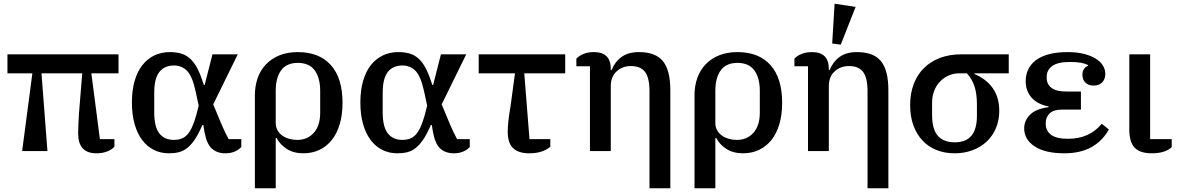

<svg xmlns="http://www.w3.org/2000/svg" viewBox="-20 -812 6342 1032"><path d="M154 -418H20V-520H617V-418H471L517 -64H595V-23Q580 -7 555 2.5Q530 12 498 12Q400 12 400 -95Q400 -118 401.5 -149Q403 -180 405 -209L422 -418H203L235 0H99Z M1277 -22Q1264 -7 1242 2.5Q1220 12 1191 12Q1147 12 1119 -13Q1091 -38 1079 -103L1073 -140H1068L1060 -123Q1042 -83 1023.5 -57Q1005 -31 985 -15.5Q965 0 941.5 6Q918 12 888 12Q844 12 807.5 -6Q771 -24 744.5 -59Q718 -94 703.5 -145Q689 -196 689 -261Q689 -326 703.5 -376.5Q718 -427 745 -461.5Q772 -496 809.5 -514Q847 -532 893 -532Q924 -532 949 -525.5Q974 -519 994.5 -503Q1015 -487 1031.5 -460.5Q1048 -434 1062 -395L1076 -355H1080L1122 -520H1258L1126 -251L1174 -136Q1182 -118 1191 -99Q1200 -80 1209 -64H1277ZM1031 -323Q1014 -401 986 -430.5Q958 -460 915 -460Q864 -460 836.5 -425Q809 -390 809 -314V-207Q809 -130 836.5 -95Q864 -60 915 -60Q936 -60 953.5 -66Q971 -72 985 -86.5Q999 -101 1011 -126Q1023 -151 1034 -190L1048 -244Z M1350 -300Q1350 -350 1365 -392.5Q1380 -435 1409.5 -466Q1439 -497 1482 -514.5Q1525 -532 1581 -532Q1696 -532 1758.5 -462Q1821 -392 1821 -260Q1821 -195 1806 -144.5Q1791 -94 1763.5 -59.5Q1736 -25 1697 -6.5Q1658 12 1611 12Q1558 12 1521.5 -11.5Q1485 -35 1467 -70H1462V200H1350ZM1577 -60Q1633 -60 1667 -98.5Q1701 -137 1701 -206V-323Q1701 -394 1671.5 -434Q1642 -474 1581 -474Q1520 -474 1491 -434Q1462 -394 1462 -324V-151Q1462 -129 1471.5 -112Q1481 -95 1497 -83.5Q1513 -72 1534 -66Q1555 -60 1577 -60Z M2505 -22Q2492 -7 2470 2.5Q2448 12 2419 12Q2375 12 2347 -13Q2319 -38 2307 -103L2301 -140H2296L2288 -123Q2270 -83 2251.5 -57Q2233 -31 2213 -15.5Q2193 0 2169.5 6Q2146 12 2116 12Q2072 12 2035.5 -6Q1999 -24 1972.5 -59Q1946 -94 1931.5 -145Q1917 -196 1917 -261Q1917 -326 1931.5 -376.5Q1946 -427 1973 -461.5Q2000 -496 2037.5 -514Q2075 -532 2121 -532Q2152 -532 2177 -525.5Q2202 -519 2222.5 -503Q2243 -487 2259.5 -460.5Q2276 -434 2290 -395L2304 -355H2308L2350 -520H2486L2354 -251L2402 -136Q2410 -118 2419 -99Q2428 -80 2437 -64H2505ZM2259 -323Q2242 -401 2214 -430.5Q2186 -460 2143 -460Q2092 -460 2064.5 -425Q2037 -390 2037 -314V-207Q2037 -130 2064.5 -95Q2092 -60 2143 -60Q2164 -60 2181.5 -66Q2199 -72 2213 -86.5Q2227 -101 2239 -126Q2251 -151 2262 -190L2276 -244Z M2938 -23Q2917 -6 2889.5 3Q2862 12 2824 12Q2767 12 2738 -15.5Q2709 -43 2709 -105Q2709 -128 2712.5 -161.5Q2716 -195 2724 -240L2748 -418H2553V-520H3018V-418H2798L2826 -64H2938Z M3151 -456H3078V-497Q3113 -532 3173 -532Q3263 -532 3263 -441V-435H3267Q3285 -480 3321 -506Q3357 -532 3414 -532Q3504 -532 3543.5 -483Q3583 -434 3583 -328V200H3471V-322Q3471 -394 3447 -425.5Q3423 -457 3371 -457Q3326 -457 3294.5 -428.5Q3263 -400 3263 -349V0H3151Z M3713 -300Q3713 -350 3728 -392.5Q3743 -435 3772.5 -466Q3802 -497 3845 -514.5Q3888 -532 3944 -532Q4059 -532 4121.5 -462Q4184 -392 4184 -260Q4184 -195 4169 -144.5Q4154 -94 4126.5 -59.5Q4099 -25 4060 -6.5Q4021 12 3974 12Q3921 12 3884.5 -11.5Q3848 -35 3830 -70H3825V200H3713ZM3940 -60Q3996 -60 4030 -98.5Q4064 -137 4064 -206V-323Q4064 -394 4034.5 -434Q4005 -474 3944 -474Q3883 -474 3854 -434Q3825 -394 3825 -324V-151Q3825 -129 3834.5 -112Q3844 -95 3860 -83.5Q3876 -72 3897 -66Q3918 -60 3940 -60Z M4323 -456H4250V-497Q4285 -532 4345 -532Q4435 -532 4435 -441V-435H4439Q4457 -480 4493 -506Q4529 -532 4586 -532Q4676 -532 4715.5 -483Q4755 -434 4755 -328V200H4643V-322Q4643 -394 4619 -425.5Q4595 -457 4543 -457Q4498 -457 4466.5 -428.5Q4435 -400 4435 -349V0H4323ZM4453 -578 4466 -792 4579 -775 4499 -572Z M5218 -418V-414Q5282 -387 5316.5 -337.5Q5351 -288 5351 -216Q5351 -166 5333.5 -124Q5316 -82 5284.5 -52Q5253 -22 5208.5 -5Q5164 12 5111 12Q5058 12 5014 -5.5Q4970 -23 4938.5 -56.5Q4907 -90 4889.5 -138Q4872 -186 4872 -248Q4872 -309 4891 -359.5Q4910 -410 4945.5 -445.5Q4981 -481 5032 -500.5Q5083 -520 5147 -520H5402V-418ZM5112 -47Q5171 -47 5201 -82Q5231 -117 5231 -191V-249Q5231 -306 5218.5 -346Q5206 -386 5177 -418H5137Q5105 -418 5078.5 -406Q5052 -394 5032 -373Q5012 -352 5001 -323Q4990 -294 4990 -260V-193Q4990 -117 5021 -82Q5052 -47 5112 -47Z M5701 12Q5598 12 5541.5 -25Q5485 -62 5485 -122Q5485 -164 5516.5 -195.5Q5548 -227 5616 -236V-240Q5557 -251 5525 -287Q5493 -323 5493 -376Q5493 -410 5506.5 -438.5Q5520 -467 5547.5 -488Q5575 -509 5617.5 -520.5Q5660 -532 5719 -532Q5768 -532 5805.5 -522.5Q5843 -513 5868.5 -497.5Q5894 -482 5907.5 -460.5Q5921 -439 5921 -415Q5921 -386 5904 -369Q5887 -352 5859 -352Q5830 -352 5814 -368Q5798 -384 5798 -411Q5798 -430 5807 -442Q5816 -454 5829 -459V-462Q5814 -470 5791 -474.5Q5768 -479 5731 -479Q5665 -479 5635.5 -457Q5606 -435 5606 -400V-394Q5606 -359 5632 -339.5Q5658 -320 5712 -320H5790V-223H5689Q5643 -223 5622 -202.5Q5601 -182 5601 -152V-146Q5601 -109 5629.5 -87.5Q5658 -66 5721 -66Q5836 -66 5902 -147L5940 -116Q5905 -53 5845.5 -20.5Q5786 12 5701 12Z M6162 -520V-64H6278V-21Q6242 12 6171 12Q6108 12 6079 -18Q6050 -48 6050 -115V-520Z"/></svg>

Font: IBM Plex Serif Medm
Style: Regular
Weight: 500
Designer: Mike Abbink, Paul van der Laan, Pieter van Rosmalen
Foundry: Bold Monday
Version: Version 3.001